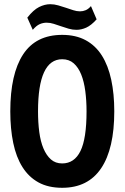

<svg xmlns="http://www.w3.org/2000/svg" viewBox="-20 -880 593 914"><path d="M29 -350Q29 -528 90 -621Q151 -714 276 -714Q341 -714 388 -688.5Q435 -663 465 -615.5Q495 -568 509.5 -500.5Q524 -433 524 -350Q524 -172 461.5 -79Q399 14 276 14Q210 14 163.5 -11.5Q117 -37 87 -84.5Q57 -132 43 -199.5Q29 -267 29 -350ZM161 -350Q161 -297 167 -251.5Q173 -206 187 -173Q201 -140 222.5 -121Q244 -102 276 -102Q334 -102 363 -161Q392 -220 392 -350Q392 -401 386 -446.5Q380 -492 366.5 -525.5Q353 -559 331 -578.5Q309 -598 276 -598Q161 -598 161 -350ZM110 -796Q139 -833 166 -846.5Q193 -860 219 -860Q238 -860 257 -854.5Q276 -849 294 -843Q312 -837 328.5 -831.5Q345 -826 361 -826Q375 -826 388 -831.5Q401 -837 413 -851L440 -788Q414 -759 390.5 -748.5Q367 -738 344 -738Q325 -738 306.5 -743.5Q288 -749 270.5 -755Q253 -761 236 -766.5Q219 -772 202 -772Q185 -772 169 -765Q153 -758 136 -738Z"/></svg>

Font: PT Sans Narrow
Style: Bold
Weight: 700
Width: 3
Designer: A.Korolkova, O.Umpeleva, V.Yefimov
Foundry: ParaType Ltd
Version: Version 2.003W OFL